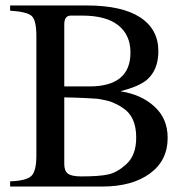

<svg xmlns="http://www.w3.org/2000/svg" viewBox="-20 -682 707 702"><path d="M422 -349V-348Q497 -336 544 -293Q593 -249 593 -178Q593 -95 528 -47.5Q463 0 354 0H17V-19Q76 -21 94.5 -38.5Q113 -56 113 -113V-550Q113 -608 96 -623.5Q79 -639 17 -643V-662H297Q426 -662 492.5 -618.5Q559 -575 559 -495Q559 -427 518 -391Q489 -366 422 -349ZM215 -366H307Q457 -366 457 -490Q457 -554 412.5 -589.5Q368 -625 280 -625H239Q215 -625 215 -593ZM215 -326V-82Q215 -57 228.5 -47Q242 -37 277 -37Q345 -37 377 -44.5Q409 -52 440 -80Q478 -113 478 -179Q478 -255 431 -286Q420 -294 409 -299.5Q398 -305 389.5 -308.5Q381 -312 367 -315Q353 -318 345.5 -319.5Q338 -321 319 -322Q300 -323 291 -323.5Q282 -324 255.5 -325Q229 -326 215 -326Z"/></svg>

Font: STIX Math
Style: Regular
Weight: 400
Designer: MicroPress Inc., with final additions and corrections provided by Coen Hoffman, Elsevier (retired)
Version: Version 1.1.1